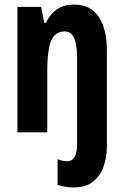

<svg xmlns="http://www.w3.org/2000/svg" viewBox="-20 -577 541 837"><path d="M301 240Q284 240 266 237.5Q248 235 231 229V117Q254 126 272 126Q316 126 316 52V-324Q316 -381 303.5 -410.5Q291 -440 262 -440Q237 -440 220 -425Q203 -410 194.5 -372Q186 -334 186 -263V0H56V-547H159L173 -477H180Q218 -557 302 -557Q375 -557 410.5 -503.5Q446 -450 446 -356V59Q446 109 431 150.5Q416 192 384 216Q352 240 301 240Z"/></svg>

Font: Noto Sans Thai ExtCond
Style: Bold
Weight: 700
Width: 2
Designer: Monotype Design Team
Foundry: Monotype Imaging Inc.
Version: Version 2.002; ttfautohint (v1.8.4.7-5d5b)